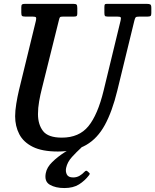

<svg xmlns="http://www.w3.org/2000/svg" viewBox="-20 -770 805 996"><path d="M285.5 -665 197.5 -311.5Q189 -278.5 183 -244.2Q177 -210 177 -178.5Q177 -124 203.5 -90Q230 -56 301 -56Q390 -56 438.5 -115.2Q487 -174.5 517.5 -300L605.5 -663Q608.5 -675.5 606.2 -679.8Q604 -684 587 -684H538.5Q526.5 -684 524 -688Q521.5 -692 521.5 -704V-732.5Q521.5 -741.5 523.2 -745.8Q525 -750 533.5 -750H741Q754.5 -750 759.8 -746.8Q765 -743.5 765 -729V-701.5Q765 -690 760.8 -687Q756.5 -684 746 -684H705.5Q688 -684 684.2 -680.5Q680.5 -677 677 -663L588.5 -300Q562 -191.5 523.8 -121.5Q485.5 -51.5 426.8 -17.8Q368 16 280 16Q199 16 150.2 -8.2Q101.5 -32.5 80 -74Q58.5 -115.5 58.5 -167Q58.5 -195.5 64.5 -232.2Q70.5 -269 78 -300.5L166 -661.5Q169 -674.5 167 -679.2Q165 -684 148.5 -684H110Q97 -684 93.8 -688Q90.5 -692 90.5 -704.5V-732.5Q90.5 -744 94.5 -747Q98.5 -750 110 -750H360.5Q373.5 -750 377.2 -746Q381 -742 381 -728V-700Q381 -690 377.8 -687Q374.5 -684 364 -684H308Q293.5 -684 290.8 -680.2Q288 -676.5 285.5 -665ZM313.5 205.5Q268.5 205.5 238.8 188.5Q209 171.5 217.5 128Q223 98 250.8 70.8Q278.5 43.5 315 20.2Q351.5 -3 382 -21Q402.5 -33.5 408.5 -24Q415 -15.5 399 -1.5Q377.5 18 353.5 44.2Q329.5 70.5 323 101Q319 120 326.8 135.2Q334.5 150.5 359.5 150.5Q378 150.5 392.8 141.8Q407.5 133 418 121.5Q427 112 433 118L442 126Q446 129.5 445.5 132Q445 134.5 441 140Q420 167.5 390 186.5Q360 205.5 313.5 205.5Z"/></svg>

Font: Besley* Narrow Medium
Style: Italic
Weight: 500
Width: 4
Italic angle: -13°
Designer: Owen Earl
Foundry: indestructible type*
Version: Version 3.000; ttfautohint (v1.8.3)